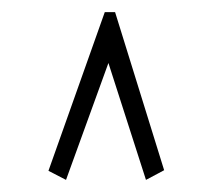

<svg xmlns="http://www.w3.org/2000/svg" viewBox="-20 -643 353 317"><path d="M89 -346 60 -361 153 -623H170L251 -362L221 -346L159 -539Z"/></svg>

Font: Inconsolata ExtraCondensed Light
Style: Regular
Weight: 300
Width: 2
Monospace: yes
Designer: Raph Levien, Cyreal, Brenton Simpson
Foundry: Raph Levien, Cyreal, Google
Version: Version 3.100; ttfautohint (v1.8.4.7-5d5b)